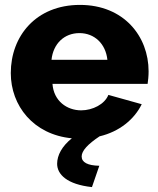

<svg xmlns="http://www.w3.org/2000/svg" viewBox="-20 -555 644 783"><path d="M586 -264C586 -407 485 -535 306 -535C127 -535 24 -408 24 -257C24 -124 116 -6 273 9C233 41 213 78 213 113C213 156 253 197 355 208L385 121C337 120 313 107 313 83C313 60 338 33 386 1C466 -18 527 -67 558 -130L422 -168C407 -130 358 -105 311 -105C253 -105 199 -143 194 -213H582C584 -226 586 -245 586 -264ZM190 -311C197 -377 242 -420 304 -420C365 -420 411 -377 418 -311Z"/></svg>

Font: FIGSv2-sans-serif ExtraBold
Style: Regular
Weight: 800
Designer: Matt McInerney, Pablo Impallari, Rodrigo Fuenzalida,Mirko Velimirovic
Foundry: Matt McInerney, Pablo Impallari, Rodrigo Fuenzalida
Version: Version 4.021;hotconv 1.0.109;makeotfexe 2.5.65596